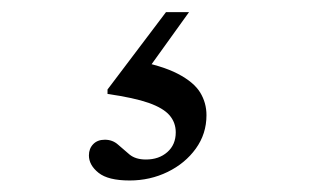

<svg xmlns="http://www.w3.org/2000/svg" viewBox="-20 -44 540 325"><path d="M199.5 261.5Q163 261.5 146.8 248.5Q130.5 235.5 130.5 219Q130.5 207.5 137.8 200Q145 192.5 157.5 192.5Q170.5 192.5 179.8 200.8Q189 209 199.2 217.5Q209.5 226 227 226Q249 226 263.2 213.5Q277.5 201 277.5 180Q277.5 163.5 267 151.2Q256.5 139 231.8 130.2Q207 121.5 162 115V107.5L261 -23.5H300L205.5 108L206.5 58Q254.5 67 281.2 81Q308 95 318.8 112.5Q329.5 130 329.5 151Q329.5 182.5 311.5 207.5Q293.5 232.5 263.8 247Q234 261.5 199.5 261.5Z"/></svg>

Font: Newsreader 24pt Medium
Style: Regular
Weight: 500
Designer: Hugues Gentile
Foundry: Production Type
Version: Version 1.003